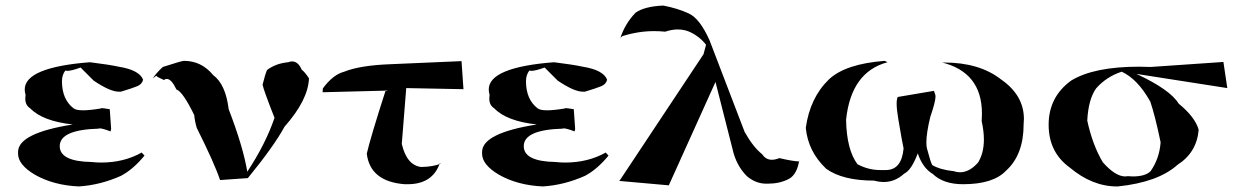

<svg xmlns="http://www.w3.org/2000/svg" viewBox="-20 -725 4447 691"><path d="M264 -54Q173 -58 106 -96Q45 -132 45 -172V-178Q45 -246 242 -277Q133 -289 89 -335Q71 -346 71 -370L72 -384Q69 -394 69 -403Q69 -443 128 -467.5Q187 -492 304 -501Q376 -492 407 -485Q482 -473 495 -438Q491 -422 474.5 -415Q458 -408 415 -395H408Q376 -395 317 -435L270 -482Q238 -470 222 -470L215 -471Q203 -455 203 -433Q203 -367 245 -335Q254 -328 279 -328Q304 -328 345 -335L344 -336H345Q350 -336 375 -332L380 -261L378 -252Q349 -263 339 -263Q336 -263 335 -262Q195 -258 195 -199Q195 -144 309 -142Q327 -140 344 -140Q426 -140 490 -176L500 -165Q459 -115 415 -92Q341 -59 264 -54Z M772 -77Q752 -137 688 -265Q681 -289 679 -311Q638 -395 615 -403Q597 -441 580 -441Q575 -441 570 -437Q543 -449 543 -452V-453L530 -443Q541 -461 566 -484Q634 -506 642 -506Q705 -506 747 -455Q792 -422 803 -332Q855 -197 870 -107Q936 -207 968 -301Q929 -400 925 -420Q934 -457 941 -473Q973 -497 1017 -501Q1025 -504 1031 -504Q1053 -504 1066 -474Q1078 -465 1092 -443Q1089 -365 1004 -269Q966 -199 872 -84Z M1447 -62H1436Q1312 -72 1300 -172Q1313 -229 1369 -403L1367 -399Q1367 -397 1369 -397L1376 -399L1141 -393L1142 -407Q1179 -457 1219 -467Q1276 -490 1387 -494L1641 -505L1648 -404L1442 -408L1426 -207Q1444 -130 1496 -124Q1540 -125 1566 -136L1563 -138Q1537 -62 1447 -62Z M1934 -54Q1843 -58 1776 -96Q1715 -132 1715 -172V-178Q1715 -246 1912 -277Q1803 -289 1759 -335Q1741 -346 1741 -370L1742 -384Q1739 -394 1739 -403Q1739 -443 1798 -467.5Q1857 -492 1974 -501Q2046 -492 2077 -485Q2152 -473 2165 -438Q2161 -422 2144.5 -415Q2128 -408 2085 -395H2078Q2046 -395 1987 -435L1940 -482Q1908 -470 1892 -470L1885 -471Q1873 -455 1873 -433Q1873 -367 1915 -335Q1924 -328 1949 -328Q1974 -328 2015 -335L2014 -336H2015Q2020 -336 2045 -332L2050 -261L2048 -252Q2019 -263 2009 -263Q2006 -263 2005 -262Q1865 -258 1865 -199Q1865 -144 1979 -142Q1997 -140 2014 -140Q2096 -140 2160 -176L2170 -165Q2129 -115 2085 -92Q2011 -59 1934 -54Z M2387 -58 2207 -74 2210 -75 2512 -530 2521 -564Q2496 -596 2458 -612Q2440 -619 2419 -619Q2398 -619 2374 -611Q2354 -613 2334 -613Q2277 -613 2220 -595L2213 -589Q2229 -639 2267 -679Q2299 -702 2367 -705Q2419 -695 2459 -676.5Q2499 -658 2534 -579L2660 -250Q2691 -195 2723 -170Q2736 -150 2758 -150Q2770 -150 2785 -156Q2831 -145 2856 -144L2857 -153Q2850 -97 2818 -80.5Q2786 -64 2744 -64H2737Q2700 -64 2668 -91Q2629 -130 2616 -190L2555 -430Z M3446 -62Q3375 -62 3337 -99Q3301 -120 3283 -173Q3260 -112 3234 -100Q3201 -70 3161 -70Q3144 -70 3126 -75Q3012 -75 2953 -118Q2888 -180 2880 -265Q2895 -373 2963 -439Q3022 -495 3164 -506L3174 -501Q3043 -466 3025 -294Q3027 -186 3066 -134Q3105 -113 3148 -113H3168Q3225 -113 3232 -191Q3228 -207 3213 -296Q3207 -331 3207 -352Q3207 -368 3211 -376L3341 -398Q3347 -384 3347 -379Q3347 -359 3328 -304Q3314 -246 3314 -213Q3314 -195 3318 -184Q3328 -145 3335 -131Q3364 -114 3412 -109Q3424 -105 3435 -105Q3469 -105 3500 -140Q3521 -174 3521 -223Q3521 -253 3513 -289L3514 -316Q3514 -466 3367 -501L3370 -500H3378Q3505 -500 3583 -439Q3665 -382 3665 -297L3664 -278Q3664 -168 3601 -111Q3555 -62 3446 -62Z M4003 -54H4000Q3911 -54 3830 -122Q3754 -177 3754 -276Q3754 -376 3835 -435Q3917 -485 4079 -485L4121 -484L4383 -502L4397 -408L4070 -459Q4192 -402 4222 -352Q4281 -304 4294 -258Q4287 -176 4218 -132Q4148 -69 4003 -54ZM4057 -90Q4102 -90 4121 -109Q4153 -155 4157 -213Q4137 -309 4120 -359Q4075 -440 4017 -467Q3962 -449 3925 -407Q3897 -368 3893 -291Q3912 -203 3949 -141Q3994 -90 4030 -90L4039 -91Z"/></svg>

Font: Xiangcui Kesong Xiangcui Kesong
Style: Regular
Weight: 400
Version: Version 1.501;March 28, 2024;FontCreator 14.0.0.2814 64-bit